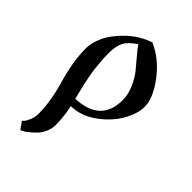

<svg xmlns="http://www.w3.org/2000/svg" viewBox="-236 -604 989 989"><g transform="rotate(45 259.0 -109.5)"><path d="M47.9 -248Q47.9 -285.2 68.8 -332.5Q89.8 -379.9 142.6 -432.1Q195.3 -484.4 268.6 -509.8Q353.5 -472.7 414.6 -391.1Q475.6 -309.6 475.6 -248Q475.6 -196.3 440.9 -135.7Q406.2 -75.2 341.3 -28.3Q276.4 18.6 204.1 19.5Q217.8 87.9 217.8 141.6Q217.8 169.9 206.5 195.3Q195.3 220.7 178.7 237.3Q162.1 253.9 146.5 266.6Q130.9 279.3 119.1 285.2L107.4 291L79.1 251Q83 248 88.9 241.7Q94.7 235.4 104.5 212.9Q114.3 190.4 114.3 165Q114.3 75.2 81.1 -38.1Q47.9 -151.4 47.9 -248ZM148.4 -309.6Q148.4 -280.3 150.9 -251Q153.3 -221.7 155.8 -200.7Q158.2 -179.7 164.1 -150.4Q169.9 -121.1 172.9 -107.9Q175.8 -94.7 183.6 -63Q191.4 -31.2 193.4 -23.4Q371.1 -31.2 371.1 -191.4Q371.1 -233.4 352.5 -274.9Q334 -316.4 312 -343.8Q290 -371.1 262.2 -403.3Q234.4 -435.5 224.6 -452.1Q178.7 -421.9 163.6 -392.1Q148.4 -362.3 148.4 -309.6Z"/></g></svg>

Font: TriodPostnaja
Style: Medium
Weight: 500
Version: 20110805